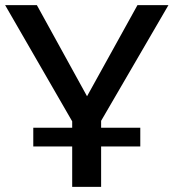

<svg xmlns="http://www.w3.org/2000/svg" viewBox="-28 -730 678 750"><path d="M367 -231H520V-158H367V0H254V-158H102V-231H254V-256L-8 -710H116L312 -354L509 -710H630L367 -258Z"/></svg>

Font: Raleway
Style: Regular
Weight: 600
Designer: Matt McInerney, Pablo Impallari, Rodrigo Fuenzalida
Foundry: Matt McInerney, Pablo Impallari, Rodrigo Fuenzalida
Version: Version 1.000;PS 001.001;hotconv 1.0.56; ttfautohint (v1.5)